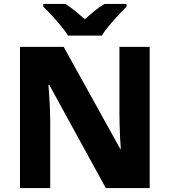

<svg xmlns="http://www.w3.org/2000/svg" viewBox="-20 -951 858 971"><path d="M737 0H515L229 -522H225Q227 -499 229 -467Q231 -435 232.5 -401Q234 -367 234 -338V0H81V-714H302L588 -198H591Q589 -219 587.5 -250.5Q586 -282 585 -315Q584 -348 584 -374V-714H737ZM324 -771Q310 -794 287.5 -821Q265 -848 241.5 -873.5Q218 -899 199 -917V-931H311Q337 -914 360 -895.5Q383 -877 409 -854Q435 -877 459 -896.5Q483 -916 509 -931H620V-917Q602 -900 578.5 -874.5Q555 -849 532 -821.5Q509 -794 495 -771Z"/></svg>

Font: Noto Sans Syriac ExtraBold
Style: Regular
Weight: 800
Designer: Patrick Giasson and the Monotype Design Team
Foundry: Monotype Imaging Inc.
Version: Version 3.000; ttfautohint (v1.8.4.7-5d5b)